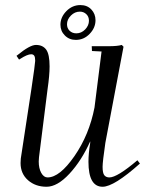

<svg xmlns="http://www.w3.org/2000/svg" viewBox="-20 -712 561 743"><path d="M239.3 -618.2Q239.3 -602.5 249.5 -592.8Q259.8 -583 275.4 -583Q294.9 -583 309.6 -598.1Q324.2 -613.3 324.2 -631.8Q324.2 -647.5 314 -657.2Q303.7 -667 289.1 -667Q269.5 -667 254.4 -651.9Q239.3 -636.7 239.3 -618.2ZM213.9 -616.2Q213.9 -645.5 236.8 -668.9Q259.8 -692.4 291 -692.4Q317.4 -692.4 333.5 -675.3Q349.6 -658.2 349.6 -633.8Q349.6 -604.5 327.1 -581.1Q304.7 -557.6 273.4 -557.6Q248 -557.6 231 -574.7Q213.9 -591.8 213.9 -616.2ZM43.9 -496.1 47.9 -499Q95.7 -538.1 119.1 -538.1Q145.5 -538.1 158.7 -520Q171.9 -502 171.9 -455.1Q171.9 -420.9 164.1 -367.2L130.9 -103.5Q129.9 -94.7 129.9 -86.9Q129.9 -60.5 139.6 -43Q149.4 -25.4 164.1 -25.4Q210.9 -25.4 268.1 -107.9Q325.2 -190.4 345.7 -295.9L373 -512.7L335.9 -514.6L335 -533.2H401.4Q434.6 -533.2 451.2 -538.1L458 -531.2L387.7 -159.2Q377 -85.9 377 -66.4Q377 -42 383.8 -33.7Q390.6 -25.4 403.3 -25.4Q433.6 -25.4 511.7 -91.8L521.5 -79.1Q420.9 10.7 377 10.7Q322.3 10.7 322.3 -85.9Q322.3 -118.2 329.1 -159.2V-165Q295.9 -90.8 249 -40Q202.1 10.7 160.2 10.7Q117.2 10.7 88.4 -14.6Q59.6 -40 59.6 -81.1Q59.6 -88.9 60.5 -98.6L101.6 -368.2Q116.2 -466.8 116.2 -476.6Q116.2 -491.2 112.3 -496.6Q108.4 -502 100.6 -502Q85.9 -502 58.6 -484.4L53.7 -481.4Z"/></svg>

Font: Kleymisska
Style: Regular
Weight: 500
Italic angle: -8°
Designer: gluk
Foundry: gluk
Version: Version 0.298